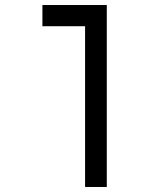

<svg xmlns="http://www.w3.org/2000/svg" viewBox="-20 -745 640 765"><path d="M319 -640.5H149V-725H405.5V0H319Z"/></svg>

Font: JuliaMono Italic
Style: Regular
Weight: 400
Italic angle: -9°
Monospace: yes
Designer: cormullion
Foundry: corm
Version: Version 0.049; ttfautohint (v1.8.4)